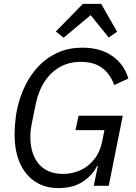

<svg xmlns="http://www.w3.org/2000/svg" viewBox="-20 -955 701 987"><path d="M462 0 483 -102H479Q457 -56 407 -22Q357 12 280 12Q214 12 163.5 -19.5Q113 -51 84 -113Q55 -175 55 -266Q55 -287 56.5 -307.5Q58 -328 60.5 -348.5Q63 -369 67 -389Q81 -457 109.5 -515Q138 -573 180.5 -617Q223 -661 279 -685.5Q335 -710 404 -710Q495 -710 556.5 -667.5Q618 -625 640 -551L567 -518Q547 -574 505.5 -605.5Q464 -637 394 -637Q335 -637 288 -610.5Q241 -584 209 -535Q177 -486 163 -417L142 -313Q139 -298 137.5 -283Q136 -268 136 -253Q136 -163 179.5 -112Q223 -61 304 -61Q352 -61 393.5 -80Q435 -99 465 -137Q495 -175 506 -231L517 -286H368L384 -360H611L539 0ZM406 -935H500L582 -792L539 -762L446 -877L307 -761L267 -793Z"/></svg>

Font: IBM Plex Sans Var
Style: Italic
Weight: 400
Italic angle: -11.31°
Designer: Mike Abbink, Paul van der Laan, Pieter van Rosmalen
Foundry: Bold Monday
Version: Version 1.001